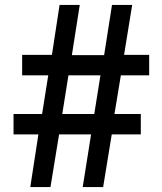

<svg xmlns="http://www.w3.org/2000/svg" viewBox="-20 -760 658 780"><path d="M258 -454 233 -297H363L388 -454ZM435 -740H517L484 -537H586V-454H471L445 -297H552V-214H434L399 0H316L350 -214H220L185 0H103L136 -214H35V-297H151L176 -454H70V-537H191L222 -740H304L272 -536H403Z"/></svg>

Font: Mukta
Style: Bold
Weight: 700
Designer: Girish Dalvi and Yashodeep Gholap
Foundry: Ek Type
Version: Version 2.538;PS 1.002;hotconv 16.6.51;makeotf.lib2.5.65220;